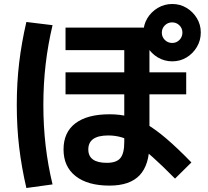

<svg xmlns="http://www.w3.org/2000/svg" viewBox="-20 -875 1040 961"><path d="M528 54Q419 54 358.5 6.5Q298 -41 298 -127Q298 -212.8 357.5 -257.9Q417 -303 528 -303Q579 -303 623 -292Q667 -281 713 -254Q759 -227.1 813.5 -180.5Q868 -134 938 -62L856 19Q793 -45 746 -87Q699 -129 661.5 -153Q624 -177 591 -187Q558.1 -197 522 -197Q422 -197 422 -127Q422 -60 515 -60Q562.6 -60 582.3 -83.5Q602 -107 602 -164V-624H308V-737H768V-624H728V-157Q728 -50 679 2Q630 54 528 54ZM308 -403V-513H912V-403ZM842.3 -568Q803 -568 770 -587.5Q737.1 -607.1 717.5 -640Q698 -673 698 -712.3Q698 -751.6 717.5 -783.8Q737 -816 770 -835.5Q803 -855 842.3 -855Q881.6 -855 913.8 -835.5Q946 -816 965.5 -783.8Q985 -751.6 985 -712.3Q985 -673 965.5 -640Q946 -607 913.8 -587.5Q881.6 -568 842.3 -568ZM842 -660Q863.3 -660 878.2 -675.1Q893 -690.3 893 -712Q893 -733.3 878 -748.2Q863 -763 841.5 -763Q820 -763 805 -748Q790 -733 790 -711.5Q790 -690 805.1 -675Q820.3 -660 842 -660ZM112 66Q88 -37 76 -137.5Q64 -238 64 -350Q64 -461 76 -561.5Q88 -662 112 -765L243 -749Q220 -652 208.5 -553.5Q197 -455 197 -349.5Q197 -244 208.5 -145.5Q220 -47 243 48Z"/></svg>

Font: M PLUS 1 Code
Style: Regular
Weight: 400
Designer: Coji Morishita
Foundry: UNDERFOREST DESIGN
Version: Version 1.005